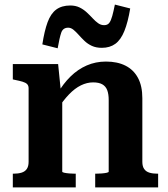

<svg xmlns="http://www.w3.org/2000/svg" viewBox="-20 -819 735 839"><path d="M36 0V-60H39Q59 -60 74 -64.5Q89 -69 97 -80.5Q105 -92 105 -112V-433Q105 -445 98.5 -451.5Q92 -458 78.5 -462Q65 -466 45 -470L36 -472V-539H234L246 -420L252 -416V-69Q252 -66 261.5 -64Q271 -62 284 -61Q297 -60 307 -60H311V0ZM671 0H396V-60H399Q410 -60 423.5 -61Q437 -62 446 -64Q455 -66 455 -69V-382Q455 -408 448.5 -425Q442 -442 427 -450.5Q412 -459 387 -459Q360 -459 333.5 -446Q307 -433 281.5 -406.5Q256 -380 230 -340L231 -410Q256 -453 288 -484.5Q320 -516 359 -533Q398 -550 443 -550Q493 -550 528.5 -532Q564 -514 583 -478.5Q602 -443 602 -390V-112Q602 -92 610 -80.5Q618 -69 633 -64.5Q648 -60 668 -60H671ZM425 -610Q400 -610 381.5 -618.5Q363 -627 349 -640.5Q335 -654 323.5 -667Q312 -680 301 -689Q290 -698 278 -698Q255 -698 247.5 -676Q240 -654 232 -608L165 -625Q174 -684 188 -722Q202 -760 226 -777.5Q250 -795 287 -795Q310 -795 327.5 -786.5Q345 -778 359 -765Q373 -752 385 -739Q397 -726 409 -717.5Q421 -709 435 -709Q450 -709 457.5 -719Q465 -729 470.5 -749Q476 -769 482 -799L549 -782Q539 -722 523.5 -683.5Q508 -645 484 -627.5Q460 -610 425 -610Z"/></svg>

Font: Roboto Serif 20pt SemiBold
Style: Regular
Weight: 600
Version: Version 1.008